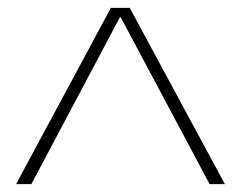

<svg xmlns="http://www.w3.org/2000/svg" viewBox="-20 -750 614 490"><path d="M21 -280 263 -730H311L554 -280H515L288 -706H286L60 -280Z"/></svg>

Font: M PLUS 2 ExtraLight
Style: Regular
Weight: 250
Designer: Coji Morishita
Foundry: UNDERFOREST DESIGN
Version: Version 1.001